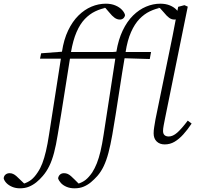

<svg xmlns="http://www.w3.org/2000/svg" viewBox="-167 -771 1066 1041"><path d="M-59 250Q-82 250 -101 242Q-120 234 -132 221.5Q-144 209 -147 196Q-146 183 -137 175.5Q-128 168 -115 168Q-105 168 -96 172Q-87 176 -78 184Q-69 192 -59 202L-34 226L-46 225H-33L-42 226Q-16 218 2 204Q20 190 37 164Q52 142 62.5 114.5Q73 87 82 49Q91 11 99 -42Q117 -154 134 -266Q151 -378 169 -491Q179 -557 202.5 -606Q226 -655 258.5 -687Q291 -719 329 -735Q367 -751 407 -751Q436 -751 458.5 -741.5Q481 -732 494.5 -717.5Q508 -703 511 -689Q509 -678 501.5 -671.5Q494 -665 483 -665Q468 -665 454.5 -674.5Q441 -684 425 -704L400 -733H412H394L413 -730Q380 -724 349.5 -709.5Q319 -695 293 -668Q267 -641 248 -597Q229 -553 218 -489Q200 -378 182.5 -265Q165 -152 146 -41Q137 16 126 57.5Q115 99 100 129.5Q85 160 65 183Q49 202 30.5 217Q12 232 -9.5 241Q-31 250 -59 250ZM50 -453 56 -482 186 -492 188 -489H478L475 -453H185ZM726 12Q699 12 682.5 -4Q666 -20 666 -48Q666 -64 669 -82Q672 -100 676 -124L754 -504Q762 -541 769 -577.5Q776 -614 783.5 -653Q791 -692 799 -734L833 -743L851 -735L728 -130Q724 -110 720.5 -91.5Q717 -73 717 -61Q717 -46 725 -38.5Q733 -31 748 -31Q770 -31 793.5 -51.5Q817 -72 851 -117L872 -101Q850 -68 827 -42.5Q804 -17 779.5 -2.5Q755 12 726 12ZM237 250Q213 250 194 242Q175 234 163.5 221.5Q152 209 148 196Q150 183 158.5 175.5Q167 168 180 168Q191 168 200 172Q209 176 218 184Q227 192 237 202L261 226L249 225H263L254 226Q280 218 297.5 204Q315 190 333 164Q347 142 358 114.5Q369 87 378 49Q387 11 395 -42Q413 -154 429.5 -266Q446 -378 464 -491Q475 -557 498.5 -606Q522 -655 554.5 -687Q587 -719 625 -735Q663 -751 702 -751Q732 -751 754.5 -741.5Q777 -732 790.5 -717.5Q804 -703 807 -689Q805 -678 797.5 -671.5Q790 -665 778 -665Q763 -665 750 -674.5Q737 -684 721 -704L695 -733H708H689L708 -730Q676 -724 645.5 -709.5Q615 -695 589 -668Q563 -641 543.5 -597Q524 -553 514 -489Q495 -378 478 -265Q461 -152 442 -41Q432 16 421 57.5Q410 99 395.5 129.5Q381 160 361 183Q344 202 326 217Q308 232 286.5 241Q265 250 237 250ZM346 -453 352 -482 482 -492 484 -489H652L645 -451L481 -456Z"/></svg>

Font: Source Serif 4 Light
Style: Italic
Weight: 300
Italic angle: -12°
Designer: Frank Grießhammer
Foundry: Adobe Systems Incorporated
Version: Version 4.004;hotconv 1.0.116;makeotfexe 2.5.65601